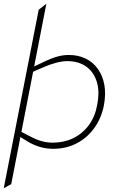

<svg xmlns="http://www.w3.org/2000/svg" viewBox="-20 -790 634 1027"><path d="M265 6Q228 6 194 -4Q160 -14 128 -33L81 -62L86 -89L146 -58Q179 -41 206.5 -34Q234 -27 260 -27Q325 -27 375 -52.5Q425 -78 457.5 -124Q490 -170 500 -230Q514 -303 497 -355Q480 -407 439.5 -435Q399 -463 340 -463Q313 -463 281 -454.5Q249 -446 216 -432L152 -404L153 -430L208 -456Q255 -479 287 -487.5Q319 -496 347 -496Q398 -496 437.5 -477Q477 -458 503 -422Q529 -386 538 -337Q547 -288 536 -228Q523 -159 485 -106Q447 -53 390.5 -23.5Q334 6 265 6ZM0 217 187 -738 228 -770 40 195Z"/></svg>

Font: REM Thin
Style: Italic
Weight: 250
Italic angle: -11°
Designer: Octavio Pardo
Foundry: Ashler Design
Version: Version 1.005;gftools[0.9.28]